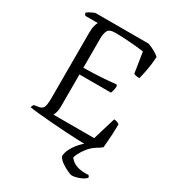

<svg xmlns="http://www.w3.org/2000/svg" viewBox="-214 -824 1029 1141"><g transform="rotate(30 301.0 -253.5)"><path d="M466 0Q439 0 396.5 -1.5Q354 -3 304 -6Q254 -9 204 -13Q154 -17 112.5 -21Q71 -25 47 -29Q47 -35 50 -41Q53 -47 56 -50L82 -54Q109 -57 117.5 -74Q126 -91 126 -140V-585Q126 -617 131.5 -636.5Q137 -656 142 -662H57Q54 -664 51 -668Q48 -672 48 -679Q52 -684 63.5 -690.5Q75 -697 86.5 -702Q98 -707 103 -707H465Q487 -699 509 -687Q531 -675 545 -662Q542 -610 533.5 -566.5Q525 -523 519 -502Q504 -502 493.5 -504.5Q483 -507 480 -510L458 -650Q435 -653 401 -656.5Q367 -660 329.5 -662Q292 -664 259 -664Q221 -664 210.5 -644Q200 -624 200 -588V-389Q266 -390 321 -393.5Q376 -397 420 -402L427 -394Q426 -376 422.5 -362.5Q419 -349 416 -343H200V-121Q200 -99 195 -82.5Q190 -66 185 -59H465L512 -215Q525 -215 535 -210.5Q545 -206 549 -202Q549 -171 546.5 -126Q544 -81 540 -40Q527 -28 503 -15Q479 -2 466 0ZM459 200Q453 200 430.5 190Q408 180 385 164Q362 148 353 129Q353 107 366 80.5Q379 54 400.5 29Q422 4 448 -14H502Q475 3 455.5 28Q436 53 425.5 74.5Q415 96 415 104Q438 133 473 142Q508 151 545 147Q547 150 550 153.5Q553 157 553 162Q540 178 510 189Q480 200 459 200Z"/></g></svg>

Font: Texturina 72pt Light
Style: Regular
Weight: 300
Designer: Guillermo Torres Carreño
Foundry: Omnibus-Type
Version: Version 1.002; ttfautohint (v1.8.3)